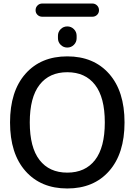

<svg xmlns="http://www.w3.org/2000/svg" viewBox="-20 -1060 764 1090"><path d="M519.5 -578.5Q464 -650 362 -650Q260 -650 204.5 -578.5Q149 -507 149 -365Q149 -223 204.5 -151.5Q260 -80 362 -80Q464 -80 519.5 -151.5Q575 -223 575 -365Q575 -507 519.5 -578.5ZM599.5 -89Q512 10 362 10Q212 10 124.5 -89Q37 -188 37 -365Q37 -542 124.5 -641Q212 -740 362 -740Q512 -740 599.5 -641Q687 -542 687 -365Q687 -188 599.5 -89ZM309 -857Q309 -879 324.5 -894.5Q340 -910 362 -910Q384 -910 399.5 -894.5Q415 -879 415 -857V-843Q415 -821 399.5 -805.5Q384 -790 362 -790Q340 -790 324.5 -805.5Q309 -821 309 -843ZM504 -965H220Q204 -965 193 -975.5Q182 -986 182 -1002Q182 -1018 193 -1029Q204 -1040 220 -1040H504Q520 -1040 531 -1029Q542 -1018 542 -1002Q542 -986 531 -975.5Q520 -965 504 -965Z"/></svg>

Font: Rounded Mplus 1c Medium
Style: Regular
Weight: 500
Version: Version 1.059.20150529